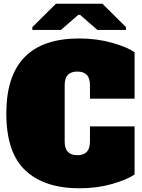

<svg xmlns="http://www.w3.org/2000/svg" viewBox="-20 -999 762 1033"><path d="M14 -389Q14 -792 406 -792Q501 -792 582.5 -769Q664 -746 704 -718V-468H464V-540Q464 -578 447 -596Q430 -614 396 -614Q362 -614 345 -596Q328 -578 328 -540V-238Q328 -200 345 -182Q362 -164 396 -164Q430 -164 447 -182Q464 -200 464 -238V-319H704V-60Q663 -32 582.5 -9Q502 14 408 14Q219 14 116.5 -82Q14 -178 14 -389ZM154 -838V-853L281 -979H531L658 -853V-838H504L411 -919H401L308 -838Z"/></svg>

Font: Alfa Slab One
Style: Regular
Weight: 400
Designer: JM Sole
Foundry: JM Sole
Version: Version 2.000